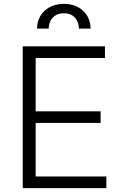

<svg xmlns="http://www.w3.org/2000/svg" viewBox="-20 -965 633 985"><path d="M170.1 -818.2H229.8C229.8 -860.1 256 -897 307.9 -897C357.6 -897.4 384.9 -861.2 384.9 -818.2H444.6C444.6 -891 389.9 -945.7 307.9 -945.3C225.5 -945.3 170.1 -891 170.1 -818.2ZM96.6 0H525.6V-59.7H163V-334.2H496.1V-393.8H163V-667.6H518.5V-727.3H96.6Z"/></svg>

Font: TID UI Light
Style: Regular
Weight: 300
Designer: The TID Project Authors
Foundry: Bakken & Bæck
Version: Version 1.001;hotconv 1.0.109;makeotfexe 2.5.65596